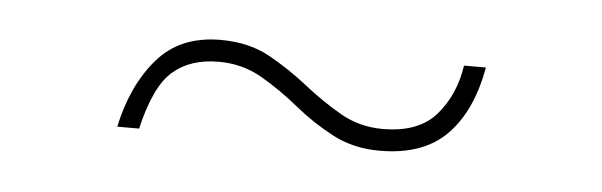

<svg xmlns="http://www.w3.org/2000/svg" viewBox="-25 -412 549 175"><g transform="rotate(5 250.0 -325.0)"><path d="M325 -281Q301 -281 282 -291Q263 -301 246.5 -314.5Q230 -328 212 -338.5Q194 -349 172 -349Q146 -349 130 -335Q114 -321 105 -282H85Q93 -320 114 -344.5Q135 -369 172 -369Q198 -369 217 -358.5Q236 -348 253 -334.5Q270 -321 287.5 -311Q305 -301 326 -301Q359 -301 375 -319.5Q391 -338 395 -365H415Q408 -325 386.5 -303Q365 -281 325 -281Z"/></g></svg>

Font: DM Sans Thin
Style: Regular
Weight: 100
Designer: Colophon Foundry, Jonny Pinhorn
Foundry: Colophon Foundry
Version: Version 4.004; ttfautohint (v1.8.4.7-5d5b)